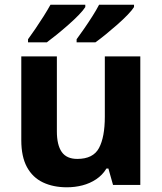

<svg xmlns="http://www.w3.org/2000/svg" viewBox="-20 -786 690 816"><path d="M576.3 -546.4V0H460.4L440.7 -69.8H432.4Q415.4 -41.8 388.7 -24.1Q362 -6.4 330.3 1.8Q298.6 10 264.2 10Q206.3 10 162.5 -10.8Q118.7 -31.6 94.6 -75.8Q70.5 -120.1 70.5 -189.9V-546.4H221.7V-227.6Q221.7 -169.7 242.4 -140.1Q263.2 -110.6 308.4 -110.6Q376 -110.6 400.7 -156.9Q425.5 -203.3 425.5 -289.9V-546.4ZM549.6 -756Q541.6 -743 522.4 -723Q503.1 -703 478.1 -681Q453.1 -659 428.7 -639.2Q404.3 -619.4 385.5 -606H305.6V-619.2Q319.6 -638.2 337.5 -664Q355.4 -689.7 372.7 -717Q390 -744.2 401.2 -766H549.6ZM342.5 -756Q334.5 -743 315.3 -723Q296 -703 271 -681Q246 -659 221.6 -639.2Q197.2 -619.4 179 -606H99.1V-619.2Q113.1 -638.2 130.6 -663.9Q148.2 -689.6 165.3 -716.8Q182.4 -744 194.6 -766H342.5Z"/></svg>

Font: Noto Sans Meetei Mayek
Style: Regular
Weight: 400
Designer: Monotype Design Team and Neelakash Kshetrimayum
Foundry: Monotype Imaging Inc.
Version: Version 2.002